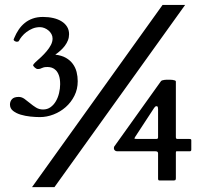

<svg xmlns="http://www.w3.org/2000/svg" viewBox="-20 -743 868 790"><path d="M648.9 -722.7H741.7L204.1 26.9H111.8ZM144 -261.2Q126.5 -261.2 105.2 -263.4Q84 -265.6 65.2 -271.2Q46.4 -276.9 33.7 -286.9Q21 -296.9 21 -313Q21 -325.7 29.3 -335Q37.6 -344.2 57.1 -344.2Q69.3 -344.2 80.6 -336.2Q91.8 -328.1 103.5 -318.4Q115.2 -308.6 128.2 -300.5Q141.1 -292.5 157.2 -292.5Q174.8 -292.5 188 -302Q201.2 -311.5 210 -326.7Q218.8 -341.8 223.1 -360.4Q227.5 -378.9 227.5 -396.5Q227.5 -418 222.7 -431.9Q217.8 -445.8 210.2 -453.6Q202.6 -461.4 193.6 -464.4Q184.6 -467.3 176.3 -467.3Q166 -467.3 160.9 -466.1Q155.8 -464.8 152.3 -463.1Q148.9 -461.4 145.5 -460.2Q142.1 -459 134.8 -459Q132.3 -459 129.2 -460.7Q126 -462.4 123 -465.1Q120.1 -467.8 118.2 -470.5Q116.2 -473.1 116.2 -474.6Q116.2 -476.1 119.6 -480.5Q123 -484.9 126.5 -487.8Q137.2 -497.1 149.4 -508.5Q161.6 -520 172.1 -532.5Q182.6 -544.9 189.5 -558.1Q196.3 -571.3 196.3 -584.5Q196.3 -594.2 191.7 -602.8Q187 -611.3 179.4 -617.7Q171.9 -624 162.6 -627.7Q153.3 -631.3 144.5 -631.3Q127.9 -631.3 114 -625.5Q100.1 -619.6 89.1 -611.3Q78.1 -603 70.3 -593.5Q62.5 -584 58.6 -576.2Q56.6 -572.8 54.7 -572Q52.7 -571.3 48.8 -571.3Q45.9 -571.3 41 -573.7Q36.1 -576.2 36.1 -580.6L39.1 -587.9Q46.4 -605.5 56.9 -621.1Q67.4 -636.7 81.8 -648.4Q96.2 -660.2 114.7 -666.7Q133.3 -673.3 156.7 -673.3Q179.7 -673.3 199.5 -668.7Q219.2 -664.1 233.6 -655Q248 -646 256.1 -632.8Q264.2 -619.6 264.2 -602.1Q264.2 -588.9 259.5 -577.1Q254.9 -565.4 247.1 -554.9Q239.3 -544.4 229 -535.2Q218.8 -525.9 207.5 -518.1Q233.4 -515.1 251 -505.1Q268.6 -495.1 279.5 -480.2Q290.5 -465.3 295.2 -446.8Q299.8 -428.2 299.8 -408.7Q299.8 -376 286.1 -348.9Q272.5 -321.8 250.2 -302.2Q228 -282.7 200.2 -272Q172.4 -261.2 144 -261.2ZM448.7 -131.8Q448.7 -138.2 449.7 -139.6L642.1 -408.7Q643.6 -411.1 647.7 -412.4Q651.9 -413.6 656.7 -414.3Q661.6 -415 665.8 -415Q669.9 -415 671.4 -415Q673.8 -415 679.2 -415Q684.6 -415 689.9 -414.3Q695.3 -413.6 699.5 -412.1Q703.6 -410.6 703.6 -407.7V-178.7Q703.6 -171.4 709 -171.4H757.8Q761.2 -171.4 764.2 -170.7Q767.1 -169.9 767.1 -166V-127.4Q767.1 -120.6 761.2 -120.6H708Q705.1 -120.6 704.3 -119.9Q703.6 -119.1 703.6 -114.7V-8.8Q703.6 -7.3 702.6 -3.9Q701.7 -0.5 695.3 -0.5H636.2Q631.8 -0.5 631.1 -3.4Q630.4 -6.3 630.4 -7.3V-111.8Q630.4 -116.2 627.9 -118.4Q625.5 -120.6 618.7 -120.6H461.4Q456.1 -120.6 452.4 -124.3Q448.7 -127.9 448.7 -131.8ZM533.2 -174.8Q533.2 -172.4 535.2 -171.9Q537.1 -171.4 542.5 -171.4H624Q627.9 -171.4 628.9 -173.1Q629.9 -174.8 630.4 -177.2V-294.4Q630.4 -298.3 629.4 -302.2Q628.4 -306.2 623 -306.2Q620.6 -306.2 618.7 -304Q616.7 -301.8 614.7 -299.8L536.1 -179.7L534.7 -176.8Q534.2 -175.8 533.2 -174.8Z"/></svg>

Font: Cardo
Style: Bold
Weight: 700
Designer: David J. Perry
Foundry: David J. Perry
Version: Version 1.0011